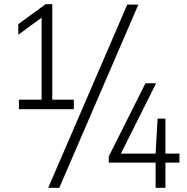

<svg xmlns="http://www.w3.org/2000/svg" viewBox="-20 -830 892 918"><path d="M230 -353.5H333V-308H70.5V-353.5H179V-745.5L67.5 -664V-714.5L198 -810H230ZM210.5 68 588.5 -808H641.5L263.5 68ZM838 -95.5V-52.5H771V68H724V-52.5H500V-82L675.5 -432H726.5L558 -95.5H724L733.5 -263H771V-95.5Z"/></svg>

Font: Encode Sans Semi Condensed Light
Style: Regular
Weight: 300
Width: 4
Designer: Multiple Designers
Foundry: Impallari Type
Version: Version 2.000